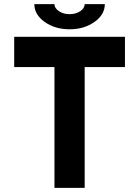

<svg xmlns="http://www.w3.org/2000/svg" viewBox="-20 -911 675 931"><path d="M585.9 -732.4V-585.9H390.6V0H244.1V-585.9H48.8V-732.4ZM390.6 -891.1H488.3Q488.3 -840.3 438.2 -804.7Q388.2 -769 317.4 -769Q246.6 -769 196.5 -804.7Q146.5 -840.3 146.5 -891.1H244.1Q244.1 -871.1 265.9 -856.7Q287.6 -842.3 317.4 -842.3Q347.7 -842.3 369.1 -856.7Q390.6 -871.1 390.6 -891.1Z"/></svg>

Font: Audex
Style: Regular
Weight: 400
Designer: GGBotNet
Foundry: GGBotNet
Version: 1.00